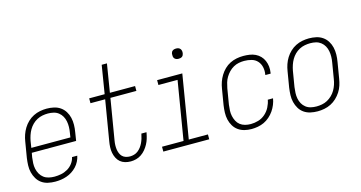

<svg xmlns="http://www.w3.org/2000/svg" viewBox="-78 -1070 2656 1414"><g transform="rotate(-15 1250.0 -363.5)"><path d="M198 8Q170 8 143 2Q116 -4 95 -19Q74 -34 60.5 -56.5Q47 -79 40.5 -105Q34 -131 35 -159Q36 -187 40 -215L60 -335Q64 -361 72.5 -385.5Q81 -410 95 -433Q109 -456 129 -475Q149 -494 173 -506Q197 -518 223 -523Q249 -528 274 -528Q302 -528 329 -522Q356 -516 377.5 -501Q399 -486 413 -463.5Q427 -441 433 -415Q439 -389 438.5 -361Q438 -333 433 -305L423 -242H85L79 -209Q76 -187 75 -165Q74 -143 78.5 -122Q83 -101 93.5 -82.5Q104 -64 120.5 -51.5Q137 -39 158.5 -34Q180 -29 202 -29Q227 -29 252.5 -34Q278 -39 301.5 -52.5Q325 -66 341.5 -88Q358 -110 363 -135H403Q399 -114 388.5 -93Q378 -72 362 -55Q346 -38 326.5 -25.5Q307 -13 285 -5.5Q263 2 241.5 5Q220 8 198 8ZM91 -278H389L394 -311Q398 -333 398.5 -355Q399 -377 395 -398Q391 -419 381 -437Q371 -455 354.5 -468Q338 -481 317 -486Q296 -491 274 -491Q253 -491 232 -487Q211 -483 191 -472.5Q171 -462 155 -446Q139 -430 128 -411Q117 -392 110 -371Q103 -350 99 -329Z M774 8Q751 8 730.5 2Q710 -4 694.5 -17Q679 -30 669.5 -49Q660 -68 656 -89Q652 -110 653 -132.5Q654 -155 658 -177L709 -483H597V-520H715L750 -735H790L755 -520H947V-483H749L697 -171Q694 -154 693.5 -137.5Q693 -121 695 -105.5Q697 -90 703 -75Q709 -60 719.5 -49.5Q730 -39 745.5 -34Q761 -29 778 -29Q793 -29 809 -33.5Q825 -38 838.5 -48.5Q852 -59 862.5 -73Q873 -87 880 -102Q887 -117 892 -133Q897 -149 900 -165L901 -170H940L939 -163Q935 -142 929 -122Q923 -102 912.5 -82.5Q902 -63 887.5 -45.5Q873 -28 854.5 -15.5Q836 -3 815 2.5Q794 8 774 8Z M1373 0H1023V-37H1187L1261 -483H1115V-520H1307L1227 -37H1373ZM1310 -631Q1300 -631 1291.5 -634Q1283 -637 1277.5 -644Q1272 -651 1271 -660.5Q1270 -670 1271 -680Q1272 -686 1275 -692Q1278 -698 1284 -702Q1290 -706 1296.5 -707.5Q1303 -709 1309 -709Q1319 -709 1327.5 -706Q1336 -703 1341.5 -696Q1347 -689 1348.5 -679.5Q1350 -670 1348 -660Q1347 -654 1344 -648Q1341 -642 1335.5 -638Q1330 -634 1323 -632.5Q1316 -631 1310 -631Z M1695 8Q1667 8 1641 1.5Q1615 -5 1594 -20Q1573 -35 1559.5 -57.5Q1546 -80 1540 -106Q1534 -132 1535 -160Q1536 -188 1540 -215L1560 -335Q1564 -361 1572.5 -385.5Q1581 -410 1595 -433Q1609 -456 1628.5 -475Q1648 -494 1672 -506Q1696 -518 1722 -523Q1748 -528 1773 -528Q1797 -528 1821 -524.5Q1845 -521 1865.5 -511Q1886 -501 1901.5 -485Q1917 -469 1926 -448Q1935 -427 1937.5 -403.5Q1940 -380 1936 -356L1935 -350H1895V-354Q1900 -383 1894 -410Q1888 -437 1870.5 -456.5Q1853 -476 1826 -483.5Q1799 -491 1770 -491Q1750 -491 1729 -487Q1708 -483 1688.5 -472Q1669 -461 1653.5 -445Q1638 -429 1626.5 -410Q1615 -391 1609 -370.5Q1603 -350 1599 -329L1579 -209Q1576 -187 1575 -165Q1574 -143 1578.5 -122.5Q1583 -102 1592.5 -83.5Q1602 -65 1618 -52.5Q1634 -40 1655 -34.5Q1676 -29 1699 -29Q1727 -29 1756 -37.5Q1785 -46 1808.5 -66.5Q1832 -87 1846 -114.5Q1860 -142 1865 -170H1905Q1901 -146 1891.5 -122.5Q1882 -99 1867.5 -78Q1853 -57 1833 -39.5Q1813 -22 1790.5 -11.5Q1768 -1 1743 3.5Q1718 8 1695 8Z M2199 8Q2171 8 2144 2Q2117 -4 2095.5 -19Q2074 -34 2060.5 -56.5Q2047 -79 2040.5 -105Q2034 -131 2035 -159Q2036 -187 2040 -215L2060 -335Q2064 -361 2072.5 -386Q2081 -411 2095 -433.5Q2109 -456 2129 -475Q2149 -494 2173 -506Q2197 -518 2223 -523Q2249 -528 2274 -528Q2302 -528 2329 -522Q2356 -516 2377.5 -501Q2399 -486 2413 -463.5Q2427 -441 2433 -415Q2439 -389 2438.5 -361Q2438 -333 2433 -305L2413 -185Q2409 -159 2401 -134Q2393 -109 2378.5 -86.5Q2364 -64 2344 -45Q2324 -26 2300 -14Q2276 -2 2250 3Q2224 8 2199 8ZM2200 -29Q2220 -29 2241.5 -33Q2263 -37 2282.5 -47.5Q2302 -58 2318.5 -74Q2335 -90 2346 -109Q2357 -128 2364 -149Q2371 -170 2374 -191L2394 -311Q2398 -333 2398.5 -355Q2399 -377 2395 -398Q2391 -419 2381 -437Q2371 -455 2354.5 -468Q2338 -481 2317.5 -486Q2297 -491 2274 -491Q2254 -491 2232.5 -487Q2211 -483 2191 -472.5Q2171 -462 2155 -446Q2139 -430 2128 -411Q2117 -392 2110 -371Q2103 -350 2099 -329L2079 -209Q2076 -187 2075 -165Q2074 -143 2078 -122Q2082 -101 2092 -83Q2102 -65 2118.5 -52Q2135 -39 2156 -34Q2177 -29 2200 -29Z"/></g></svg>

Font: Iosevka Extralight Oblique
Style: Regular
Weight: 200
Italic angle: -9°
Monospace: yes
Designer: Belleve Invis
Foundry: Belleve Invis
Version: Version 32.5.0; ttfautohint (v1.8.4)